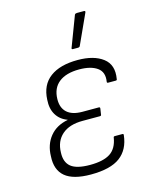

<svg xmlns="http://www.w3.org/2000/svg" viewBox="-108 -767 672 850"><g transform="rotate(-15 228.0 -342.5)"><path d="M203 11Q122 11 85 -20Q48 -51 52 -113Q53 -166 82.5 -202.5Q112 -239 165 -249V-250Q132 -262 115 -290Q98 -318 101 -359Q104 -426 149.5 -460Q195 -494 276 -494Q350 -494 391.5 -462.5Q433 -431 422 -368Q422 -362 416 -362H381Q375 -362 376 -368Q383 -411 354 -431.5Q325 -452 272 -452Q212 -452 179 -426Q146 -400 145 -350Q144 -310 167.5 -288.5Q191 -267 238 -267H313Q319 -267 318 -260L314 -234Q314 -228 307 -228H228Q167 -228 133.5 -198.5Q100 -169 99 -117Q97 -73 123 -52Q149 -31 210 -31Q271 -31 302.5 -51.5Q334 -72 342 -120Q342 -126 348 -126H383Q389 -126 388 -120Q381 -55 337 -22Q293 11 203 11ZM268 -546Q265 -546 264 -548.5Q263 -551 265 -554L317 -691Q319 -694 321.5 -695Q324 -696 328 -696H360Q363 -696 364.5 -694Q366 -692 364 -688L302 -552Q300 -546 292 -546Z"/></g></svg>

Font: Sofia Sans Semi Condensed Light
Style: Italic
Weight: 300
Italic angle: -9°
Version: Version 4.100